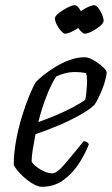

<svg xmlns="http://www.w3.org/2000/svg" viewBox="-20 -721 432 741"><path d="M141 0Q127 0 106.5 -12Q86 -24 65.5 -43.5Q45 -63 33 -84Q33 -129 42 -178Q51 -227 65 -272.5Q79 -318 93.5 -353Q108 -388 119 -405Q128 -415 148 -431Q168 -447 194 -463Q220 -479 249 -489.5Q278 -500 307 -500Q321 -500 340.5 -489Q360 -478 375.5 -464Q391 -450 392 -441Q388 -409 373 -372.5Q358 -336 345 -317Q327 -299 291 -278.5Q255 -258 209.5 -238.5Q164 -219 117 -203Q111 -172 106.5 -144.5Q102 -117 102 -97Q111 -82 136 -67Q161 -52 182 -52Q199 -52 227.5 -85Q256 -118 303 -176Q318 -175 323 -164Q310 -130 286 -92Q262 -54 226 -27Q190 0 141 0ZM128 -250Q160 -261 194.5 -275.5Q229 -290 259.5 -306Q290 -322 309 -336Q311 -345 312.5 -356Q314 -367 314 -374Q316 -392 316 -409.5Q316 -427 312 -439Q301 -441 290.5 -442Q280 -443 272 -443Q249 -443 230.5 -438Q212 -433 197 -426Q178 -397 159.5 -350Q141 -303 128 -250ZM232 -591Q225 -591 215.5 -601.5Q206 -612 199 -626Q192 -640 192 -650Q192 -659 207.5 -671Q223 -683 241 -692Q259 -701 268 -701Q274 -701 280.5 -694.5Q287 -688 292 -678Q306 -688 321 -694.5Q336 -701 343 -701Q351 -701 359.5 -690Q368 -679 374 -665Q380 -651 380 -641Q380 -632 365.5 -620Q351 -608 334 -599.5Q317 -591 307 -591Q302 -591 295 -597.5Q288 -604 282 -613Q269 -604 254.5 -597.5Q240 -591 232 -591Z"/></svg>

Font: Texturina Extralight
Style: Italic
Weight: 200
Italic angle: -11°
Designer: Guillermo Torres Carreño
Foundry: Omnibus-Type
Version: Version 1.002; ttfautohint (v1.8.3)